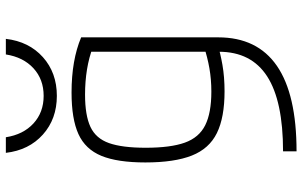

<svg xmlns="http://www.w3.org/2000/svg" viewBox="-204 -584 1009 640"><g transform="rotate(-90 300.0 -264.5)"><path d="M115 175Q283 175 365 122Q447 69 447 -39V-489L465 -458Q428 -472 388 -478.5Q348 -485 304 -485Q235 -485 196.5 -467Q158 -449 142.5 -405Q127 -361 127 -283Q127 -200 144 -152.5Q161 -105 202 -84.5Q243 -64 314 -64Q355 -64 392 -70.5Q429 -77 465 -89L474 -44Q443 -34 403 -27Q363 -20 315 -20Q228 -20 176 -45.5Q124 -71 101 -129Q78 -187 78 -284Q78 -377 100 -430.5Q122 -484 172.5 -507Q223 -530 311 -530Q419 -530 495 -498V-41Q495 89 400 154.5Q305 220 115 220ZM300 -579Q223 -579 171 -625.5Q119 -672 110 -749H162Q171 -691 208 -657Q245 -623 300 -623Q355 -623 392 -657Q429 -691 438 -749H490Q481 -672 429 -625.5Q377 -579 300 -579Z"/></g></svg>

Font: M PLUS Code Latin Expanded Light
Style: Regular
Weight: 300
Width: 7
Designer: Coji Morishita
Foundry: UNDERFOREST DESIGN
Version: Version 1.002; ttfautohint (v1.8.3)